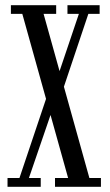

<svg xmlns="http://www.w3.org/2000/svg" viewBox="-20 -720 424 740"><path d="M192 0V-34H242.5L66 -666.5H22V-700H196.5V-666.5H148L324.5 -34H369V0ZM9 0V-34H55L161 -349.5L194 -333L91.5 -34H137V0ZM218.5 -362.5 188 -382 284 -666.5H240V-700H364V-666.5H320.5Z"/></svg>

Font: Imbue Thin 10pt
Style: Regular
Weight: 400
Version: Version 1.102